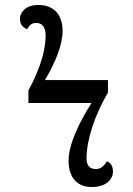

<svg xmlns="http://www.w3.org/2000/svg" viewBox="-20 -740 533 770"><path d="M347 10C410 10 433 -24 433 -51C433 -65 430 -85 409 -93C399 -77 385 -62 365 -62C338 -62 327 -78 327 -105C327 -178 360 -279 413 -369V-419H160C203 -489 231 -563 231 -615C231 -678 200 -720 133 -720C79 -720 60 -686 60 -666C60 -645 68 -631 89 -623C99 -639 106 -648 126 -648C149 -648 163 -630 163 -599C163 -550 149 -479 94 -377V-327H347C300 -253 255 -163 255 -95C255 -29 289 10 347 10Z"/></svg>

Font: Noto Serif
Style: Regular
Weight: 400
Designer: Monotype Design Team
Foundry: Monotype Imaging Inc.
Version: Version 2.015